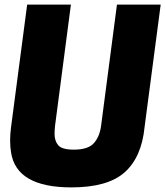

<svg xmlns="http://www.w3.org/2000/svg" viewBox="-20 -800 718 834"><path d="M290 14Q51 14 28 -138Q24 -162 24 -190Q24 -217 28 -248L98 -780H288L219 -253Q217 -235 217 -218Q217 -188 233 -169Q249 -150 301 -150Q363 -150 388 -178.5Q413 -207 419 -253L488 -780H678L608 -248Q595 -117 521.5 -51.5Q448 14 290 14Z"/></svg>

Font: Tanohe Sans ExtraBold
Style: Italic
Weight: 800
Designer: Village Type and Design LLC & Cristiano Sobral
Foundry: Cooper Hewitt Smithsonian Design Museum
Version: Version 1.00;September 29, 2021;FontCreator 13.0.0.2655 64-b